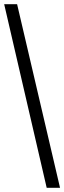

<svg xmlns="http://www.w3.org/2000/svg" viewBox="-20 -780 308 921"><path d="M204 121 0 -760H62L268 121Z"/></svg>

Font: Noto Serif Ethiopic SemiCondensed SemiBold
Style: Regular
Weight: 600
Width: 4
Designer: Monotype Design Team
Foundry: Monotype Imaging Inc.
Version: Version 2.102; ttfautohint (v1.8.4.7-5d5b)